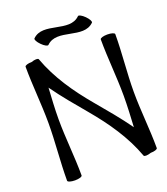

<svg xmlns="http://www.w3.org/2000/svg" viewBox="-178 -1121 1105 1267"><g transform="rotate(-20 375.0 -487.5)"><path d="M271 -884C356 -969 506 -839 591 -924C597 -930 586 -951 566 -971C546 -991 525 -1002 519 -996C434 -911 284 -1041 199 -956C193 -950 204 -929 224 -909C243 -889 265 -878 271 -884ZM710 0C710 -133 694 -267 694 -400C694 -533 710 -667 710 -800C710 -809 687 -816 659 -816C631 -816 608 -809 608 -800C608 -667 623 -533 623 -400C623 -327 619 -254 615 -181C557 -263 485 -348 422 -423C322 -542 232 -671 179 -817C176 -825 153 -825 128 -816C103 -816 80 -809 80 -800C80 -667 95 -533 95 -400C95 -267 80 -133 80 0C80 9 103 16 131 16C159 16 182 9 182 0C182 -133 166 -267 166 -400C166 -473 171 -546 175 -619C233 -537 305 -452 368 -377C468 -258 558 -129 611 17C614 25 636 25 662 16C687 16 710 9 710 0Z"/></g></svg>

Font: Nupuram Medium
Style: Regular
Weight: 500
Designer: Santhosh Thottingal (santhosh.thottingal@gmail.com)
Foundry: SMC
Version: Version 1.000